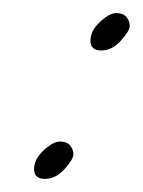

<svg xmlns="http://www.w3.org/2000/svg" viewBox="-20 -267 218 293"><path d="M178 -227.5Q178 -220 164.5 -205Q151 -190 134.5 -190Q118 -190 118 -205Q118 -220 132.5 -233.5Q147 -247 157.5 -247Q168 -247 173 -241Q178 -235 178 -227.5ZM92 -31.5Q92 -24 78.5 -9Q65 6 48.5 6Q32 6 32 -9Q32 -24 46.5 -37.5Q61 -51 71.5 -51Q82 -51 87 -45Q92 -39 92 -31.5Z"/></svg>

Font: Herr Von Muellerhoff
Style: Regular
Weight: 400
Version: Version 1.000